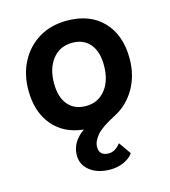

<svg xmlns="http://www.w3.org/2000/svg" viewBox="-110 -601 805 911"><g transform="rotate(-15 292.5 -145.0)"><path d="M321 223Q259 223 221 193.5Q183 164 183 117Q183 52 247 7Q150 -3 95.5 -69Q41 -135 41 -241Q41 -319 73.5 -380.5Q106 -442 164.5 -477.5Q223 -513 302 -513Q415 -513 479.5 -445.5Q544 -378 544 -263Q544 -180 507 -116Q470 -52 407 -19Q336 17 311 46.5Q286 76 286 104Q286 147 333 147Q364 147 391 113L433 173Q417 196 386.5 209.5Q356 223 321 223ZM287 -98Q346 -98 382 -143Q418 -188 418 -263Q418 -331 386.5 -368Q355 -405 300 -405Q239 -405 203 -360Q167 -315 167 -241Q167 -173 198.5 -135.5Q230 -98 287 -98Z"/></g></svg>

Font: Livvic SemiBold
Style: Regular
Weight: 600
Designer: Jacques Le Bailly, Baron von Fonthausen
Version: Version 1.001; ttfautohint (v1.8.2)